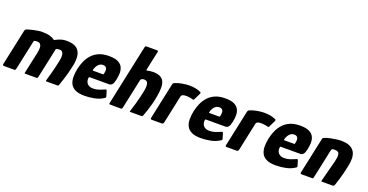

<svg xmlns="http://www.w3.org/2000/svg" viewBox="-41 -1364 3877 2025"><g transform="rotate(20 1898.0 -351.5)"><path d="M500 -363Q493 -363 476.5 -361Q460 -359 458 -347L456 -338Q441 -265 426.5 -198.5Q412 -132 402 -84.5Q392 -37 388 -20Q387 -14 384 -7Q381 0 373 0H243Q236 0 238 -7L291 -253Q297 -283 297 -309.5Q297 -336 281 -352Q274 -359 264.5 -361Q255 -363 246 -363Q239 -363 225.5 -361Q212 -359 210 -346L140 -20Q139 -14 135.5 -7Q132 0 127 0H7Q3 0 -3 -2.5Q-9 -5 -7 -15L80 -422Q82 -432 88.5 -437.5Q95 -443 108 -447Q130 -454 159 -460.5Q188 -467 214 -471.5Q240 -476 251 -476Q316 -476 349.5 -466.5Q383 -457 408 -438Q432 -450 452.5 -458.5Q473 -467 493.5 -471.5Q514 -476 538 -476Q618 -476 654.5 -445.5Q691 -415 697.5 -364Q704 -313 690 -250Q679 -199 669 -161Q659 -123 647 -87Q635 -51 619 -5Q617 0 609 0H485Q478 0 477 -4Q476 -8 480 -21Q490 -54 500.5 -92.5Q511 -131 521 -172.5Q531 -214 539 -254Q541 -265 543.5 -283Q546 -301 543.5 -319.5Q541 -338 531.5 -350.5Q522 -363 500 -363Z M745 -237Q755 -283 774 -326Q793 -369 824.5 -403.5Q856 -438 902.5 -458Q949 -478 1014 -478Q1081 -478 1117 -459.5Q1153 -441 1167 -410.5Q1181 -380 1180 -343.5Q1179 -307 1171 -271Q1162 -228 1148 -213Q1134 -198 1113 -198H898Q891 -198 890 -195.5Q889 -193 887 -186Q884 -162 892.5 -142Q901 -122 920.5 -110Q940 -98 970 -98Q1005 -98 1036.5 -109Q1068 -120 1080 -126Q1096 -134 1103.5 -135.5Q1111 -137 1116 -119L1130 -72Q1135 -58 1130.5 -53.5Q1126 -49 1112 -41Q1072 -16 1017 -5.5Q962 5 912 5Q845 5 806.5 -14Q768 -33 751.5 -66.5Q735 -100 735 -144Q735 -188 745 -237ZM1028 -295Q1032 -314 1031 -327.5Q1030 -341 1024.5 -350Q1019 -359 1009.5 -363.5Q1000 -368 986 -368Q970 -368 957.5 -362Q945 -356 935.5 -346Q926 -336 919 -324Q912 -312 907 -300Q902 -284 902.5 -279.5Q903 -275 907 -275Q934 -275 961.5 -275Q989 -275 1016 -275Q1023 -275 1024.5 -278.5Q1026 -282 1028 -295Z M1188 -14Q1224 -184 1260 -354Q1296 -524 1333 -694Q1335 -708 1351 -708Q1380 -708 1409.5 -708Q1439 -708 1468 -708Q1482 -708 1480 -694Q1468 -641 1456.5 -587Q1445 -533 1434 -480Q1432 -471 1436 -470Q1440 -469 1445 -471Q1450 -473 1470.5 -476Q1491 -479 1507 -479Q1555 -479 1585 -465Q1615 -451 1629 -423Q1643 -395 1643.5 -351.5Q1644 -308 1633 -249Q1626 -206 1614 -161.5Q1602 -117 1589 -77.5Q1576 -38 1565 -11Q1563 -4 1557.5 -2Q1552 0 1544 0Q1517 0 1490 0Q1463 0 1436 0Q1418 0 1417.5 -3.5Q1417 -7 1425 -27Q1438 -65 1449.5 -107Q1461 -149 1471 -190Q1480 -229 1486.5 -262Q1493 -295 1492 -320Q1491 -345 1480.5 -358.5Q1470 -372 1444 -372Q1439 -372 1433.5 -371Q1428 -370 1423 -368Q1417 -366 1412.5 -360.5Q1408 -355 1406 -347L1335 -14Q1332 0 1318 0H1201Q1185 0 1188 -14Z M1914 -476Q1994 -476 2042 -452Q2053 -447 2053 -442.5Q2053 -438 2050 -431L2015 -360Q2011 -351 2007 -349.5Q2003 -348 1994 -351Q1978 -356 1957.5 -358.5Q1937 -361 1928 -361Q1912 -361 1903.5 -360Q1895 -359 1890.5 -357.5Q1886 -356 1882 -354Q1877 -351 1872.5 -347.5Q1868 -344 1865 -330L1800 -24Q1796 -8 1791 -4Q1786 0 1775 0H1663Q1658 0 1654 -3.5Q1650 -7 1653 -20L1738 -417Q1741 -433 1745.5 -437.5Q1750 -442 1762 -447Q1795 -461 1838.5 -468.5Q1882 -476 1914 -476Z M2050 -237Q2060 -283 2079 -326Q2098 -369 2129.5 -403.5Q2161 -438 2207.5 -458Q2254 -478 2319 -478Q2386 -478 2422 -459.5Q2458 -441 2472 -410.5Q2486 -380 2485 -343.5Q2484 -307 2476 -271Q2467 -228 2453 -213Q2439 -198 2418 -198H2203Q2196 -198 2195 -195.5Q2194 -193 2192 -186Q2189 -162 2197.5 -142Q2206 -122 2225.5 -110Q2245 -98 2275 -98Q2310 -98 2341.5 -109Q2373 -120 2385 -126Q2401 -134 2408.5 -135.5Q2416 -137 2421 -119L2435 -72Q2440 -58 2435.5 -53.5Q2431 -49 2417 -41Q2377 -16 2322 -5.5Q2267 5 2217 5Q2150 5 2111.5 -14Q2073 -33 2056.5 -66.5Q2040 -100 2040 -144Q2040 -188 2050 -237ZM2333 -295Q2337 -314 2336 -327.5Q2335 -341 2329.5 -350Q2324 -359 2314.5 -363.5Q2305 -368 2291 -368Q2275 -368 2262.5 -362Q2250 -356 2240.5 -346Q2231 -336 2224 -324Q2217 -312 2212 -300Q2207 -284 2207.5 -279.5Q2208 -275 2212 -275Q2239 -275 2266.5 -275Q2294 -275 2321 -275Q2328 -275 2329.5 -278.5Q2331 -282 2333 -295Z M2755 -476Q2835 -476 2883 -452Q2894 -447 2894 -442.5Q2894 -438 2891 -431L2856 -360Q2852 -351 2848 -349.5Q2844 -348 2835 -351Q2819 -356 2798.5 -358.5Q2778 -361 2769 -361Q2753 -361 2744.5 -360Q2736 -359 2731.5 -357.5Q2727 -356 2723 -354Q2718 -351 2713.5 -347.5Q2709 -344 2706 -330L2641 -24Q2637 -8 2632 -4Q2627 0 2616 0H2504Q2499 0 2495 -3.5Q2491 -7 2494 -20L2579 -417Q2582 -433 2586.5 -437.5Q2591 -442 2603 -447Q2636 -461 2679.5 -468.5Q2723 -476 2755 -476Z M2891 -237Q2901 -283 2920 -326Q2939 -369 2970.5 -403.5Q3002 -438 3048.5 -458Q3095 -478 3160 -478Q3227 -478 3263 -459.5Q3299 -441 3313 -410.5Q3327 -380 3326 -343.5Q3325 -307 3317 -271Q3308 -228 3294 -213Q3280 -198 3259 -198H3044Q3037 -198 3036 -195.5Q3035 -193 3033 -186Q3030 -162 3038.5 -142Q3047 -122 3066.5 -110Q3086 -98 3116 -98Q3151 -98 3182.5 -109Q3214 -120 3226 -126Q3242 -134 3249.5 -135.5Q3257 -137 3262 -119L3276 -72Q3281 -58 3276.5 -53.5Q3272 -49 3258 -41Q3218 -16 3163 -5.5Q3108 5 3058 5Q2991 5 2952.5 -14Q2914 -33 2897.5 -66.5Q2881 -100 2881 -144Q2881 -188 2891 -237ZM3174 -295Q3178 -314 3177 -327.5Q3176 -341 3170.5 -350Q3165 -359 3155.5 -363.5Q3146 -368 3132 -368Q3116 -368 3103.5 -362Q3091 -356 3081.5 -346Q3072 -336 3065 -324Q3058 -312 3053 -300Q3048 -284 3048.5 -279.5Q3049 -275 3053 -275Q3080 -275 3107.5 -275Q3135 -275 3162 -275Q3169 -275 3170.5 -278.5Q3172 -282 3174 -295Z M3348 0Q3344 0 3338 -2.5Q3332 -5 3334 -15Q3356 -117 3377.5 -218.5Q3399 -320 3421 -422Q3423 -434 3432 -439Q3441 -444 3466 -452Q3479 -456 3506 -461.5Q3533 -467 3564 -471.5Q3595 -476 3619 -476Q3682 -476 3719 -458Q3756 -440 3772.5 -408.5Q3789 -377 3789.5 -336.5Q3790 -296 3780 -250Q3773 -216 3763.5 -177.5Q3754 -139 3743 -100.5Q3732 -62 3720 -28Q3713 -7 3708 -3.5Q3703 0 3687 0H3576Q3566 0 3569 -11Q3570 -16 3576.5 -40Q3583 -64 3591.5 -97.5Q3600 -131 3609 -164.5Q3618 -198 3624 -221.5Q3630 -245 3631 -248Q3643 -299 3640 -323.5Q3637 -348 3624 -355.5Q3611 -363 3591 -363Q3581 -363 3577 -363Q3573 -363 3568 -362Q3560 -361 3555.5 -354Q3551 -347 3548 -334Q3533 -261 3516 -181.5Q3499 -102 3481 -20Q3480 -14 3477.5 -7Q3475 0 3467 0Z"/></g></svg>

Font: Glory ExtraBold
Style: Italic
Weight: 800
Italic angle: -12°
Version: Version 1.011